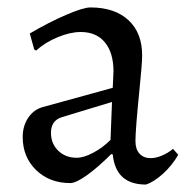

<svg xmlns="http://www.w3.org/2000/svg" viewBox="-20 -484 506 516"><path d="M197 -398Q169 -398 135 -384Q101 -370 77 -348L72 -351L60 -394Q111 -424 157.5 -444Q204 -464 223 -464Q288 -464 325 -430Q362 -396 362 -335Q362 -313 355 -245Q344 -135 344 -105Q344 -83 355 -71Q366 -59 385 -59Q399 -59 415.5 -66Q432 -73 445 -84L459 -68Q443 -40 418.5 -17.5Q394 5 372 12Q291 12 283 -69L279 -70Q243 -34 213.5 -13Q184 8 169 8Q113 8 77 -27Q41 -62 41 -116Q41 -145 55.5 -167Q70 -189 94 -196L283 -248L285 -292Q285 -342 262 -370Q239 -398 197 -398ZM117 -127Q117 -98 136.5 -79Q156 -60 186 -60Q205 -60 230.5 -73.5Q256 -87 277 -108L281 -210L146 -169Q117 -160 117 -127Z"/></svg>

Font: Sahitya
Style: Regular
Weight: 400
Designer: Juan Pablo del Peral
Foundry: Juan Pablo del Peral (http://www.huertatipografica.com)
Version: Version 1.001;PS 001.000;hotconv 1.0.70;makeotf.lib2.5.58329